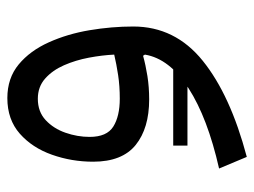

<svg xmlns="http://www.w3.org/2000/svg" viewBox="-102 -308 672 507"><g transform="rotate(-90 233.5 -54.0)"><path d="M355.5 67.9V105.5H103V67.9ZM343.3 -6.8 340.3 -11.7Q315.9 -4.9 286.6 -0.2Q257.3 4.4 225.1 4.4Q148.9 4.4 104.7 -31.2Q60.5 -66.9 60.5 -143.6Q60.5 -200.2 78.9 -252.2Q97.2 -304.2 134.5 -337.2Q171.9 -370.1 228.5 -370.1Q281.2 -370.1 317.4 -340.1Q353.5 -310.1 375.7 -260.7Q397.9 -211.4 407.7 -153.1Q417.5 -94.7 417.5 -37.6Q417.5 72.8 327.1 145.8Q236.8 218.8 73.2 262.2L42.5 189Q176.3 158.7 254.4 108.4Q332.5 58.1 343.3 -6.8ZM343.3 -87.9Q341.8 -119.6 335.2 -154.8Q328.6 -189.9 315.2 -220.5Q301.8 -251 280 -270.3Q258.3 -289.6 226.6 -289.6Q192.4 -289.6 170.2 -268.8Q147.9 -248 137 -216.6Q126 -185.1 126 -152.8Q126 -107.4 153.3 -90.3Q180.7 -73.2 227.1 -73.2Q260.3 -73.2 289.3 -77.6Q318.4 -82 343.3 -87.9Z"/></g></svg>

Font: Estedad-FD Regular
Style: FD-Regular
Weight: 400
Designer: Amin Abedi
Version: Version 7.3